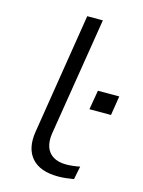

<svg xmlns="http://www.w3.org/2000/svg" viewBox="-110 -770 627 843"><g transform="rotate(15 203.5 -348.5)"><path d="M238 8Q156 8 118 -35Q80 -78 92 -155L180 -705H251L164 -166Q159 -131 168 -105.5Q177 -80 200 -66Q223 -52 259 -52Q273 -52 290 -54Q307 -56 321 -59L309 1Q290 4 273 6Q256 8 238 8ZM295 -313 310 -401H407L393 -313Z"/></g></svg>

Font: Nunito Sans 10pt Expanded Light
Style: Italic
Weight: 300
Width: 7
Italic angle: -9°
Designer: Vernon Adams
Foundry: Vernon Adams
Version: Version 3.101;gftools[0.9.27]